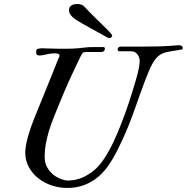

<svg xmlns="http://www.w3.org/2000/svg" viewBox="-20 -932 933 959"><path d="M106 -172.4Q108.4 -210.4 120.1 -251.5Q131.8 -292.5 148.9 -335.4Q166 -377.9 181.4 -415.5Q196.8 -453.1 211.4 -489.3Q226.1 -525.4 240.7 -561.8Q255.4 -598.1 271.5 -638.7Q273.4 -642.6 275.4 -647.2Q277.3 -651.9 277.3 -656.2Q277.3 -659.7 274.2 -661.4Q271 -663.1 266.8 -664.1Q262.7 -665 258.3 -665.3Q253.9 -665.5 252 -665.5Q245.1 -665.5 239 -665Q232.9 -664.6 225.1 -663.1Q214.8 -661.1 201.2 -658Q187.5 -654.8 178.7 -654.8Q168.9 -654.8 164.8 -657.7Q160.6 -660.6 160.6 -670.9Q160.6 -677.2 162.1 -681.9Q163.6 -686.5 167.5 -687.5Q172.9 -689 178.5 -689.9Q184.1 -690.9 189 -690.9Q193.4 -690.9 204.1 -690.4Q214.8 -689.9 227.8 -689.7Q240.7 -689.5 253.9 -689Q267.1 -688.5 276.4 -688.5Q296.9 -688.5 312.3 -688.5Q327.6 -688.5 341.6 -689.2Q355.5 -689.9 369.4 -690.9Q383.3 -691.9 400.9 -694.3Q409.7 -695.8 421.6 -696.3Q433.6 -696.8 445.3 -696.8H497.1Q501.5 -696.8 502.7 -694.1Q503.9 -691.4 503.9 -687.5Q503.9 -682.1 499.3 -677.2Q494.6 -672.4 487.8 -672.4H417.5Q413.1 -672.4 407.7 -672.1Q402.3 -671.9 396.5 -669.9Q393.1 -668.5 389.9 -663.1Q386.7 -657.7 381.3 -647.9Q368.2 -620.1 357.4 -597.7Q346.7 -575.2 337.6 -555.9Q328.6 -536.6 320.6 -518.6Q312.5 -500.5 304.4 -481.7Q296.4 -462.9 287.6 -441.7Q278.8 -420.4 268.1 -394.5Q255.9 -364.3 244.1 -334.5Q232.4 -304.7 223.4 -274.2Q214.4 -243.7 208.7 -212.9Q203.1 -182.1 203.1 -150.4Q203.1 -138.7 204.8 -127.7Q206.5 -116.7 210.9 -106Q215.3 -95.2 223.1 -84.2Q231 -73.2 243.7 -61.5Q251 -55.2 260.5 -49.6Q270 -43.9 280.3 -39.6Q290.5 -35.2 300.8 -32.7Q311 -30.3 320.3 -30.3Q348.6 -30.3 377.4 -39.8Q406.2 -49.3 439 -72.8Q455.6 -85 468.8 -99.1Q481.9 -113.3 492.7 -128.4Q503.4 -143.6 512.2 -158.4Q521 -173.3 528.3 -186.5Q545.9 -218.8 563.2 -259.5Q580.6 -300.3 596.2 -341.8Q611.8 -383.3 624.5 -421.9Q637.2 -460.4 645.5 -488.3Q651.4 -507.3 657.2 -527.1Q663.1 -546.9 667.7 -565.7Q672.4 -584.5 675 -600.8Q677.7 -617.2 677.7 -629.4Q677.7 -634.3 675.5 -642.3Q673.3 -650.4 668.5 -657.7Q663.6 -665 655.5 -670.4Q647.5 -675.8 635.7 -675.8H574.7Q571.8 -675.8 569.6 -679.4Q567.4 -683.1 567.4 -685.1Q567.4 -690.9 571.5 -695.1Q575.7 -699.2 583 -699.2H689.5Q738.8 -699.2 771.7 -700.2Q804.7 -701.2 825.4 -702.6Q846.2 -704.1 857.4 -705.1Q868.7 -706.1 874 -706.1Q880.4 -706.1 886.5 -703.1Q892.6 -700.2 892.6 -692.9Q892.6 -690.4 892.1 -688.2Q891.6 -686 889.2 -685.1Q867.7 -681.2 850.6 -678.7Q833.5 -676.3 819.3 -673.3Q805.2 -670.4 793.5 -665.8Q781.7 -661.1 771.2 -652.3Q760.7 -643.6 751 -629.4Q741.2 -615.2 731 -593.8Q727.1 -585.9 720.9 -570.3Q714.8 -554.7 705.1 -531.2Q689.9 -490.7 678.2 -457.8Q666.5 -424.8 656.5 -396.5Q646.5 -368.2 637 -342.8Q627.4 -317.4 616.9 -291.7Q606.4 -266.1 594 -239Q581.5 -211.9 565.4 -179.7Q546.4 -141.6 523.2 -107.7Q500 -73.7 470 -48.3Q439.9 -22.9 401.6 -8.1Q363.3 6.8 314.5 6.8Q275.9 6.8 238.5 -5.6Q201.2 -18.1 171.6 -41.3Q142.1 -64.5 124 -97.7Q106 -130.9 106 -172.4ZM326.7 -869.6Q325.7 -873 325.2 -876.2Q324.7 -879.4 324.7 -882.3Q324.7 -899.4 341.3 -907.2Q343.8 -908.2 345.9 -909.2Q348.1 -910.2 351.6 -910.6Q358.9 -912.1 365.7 -912.1Q376.5 -912.1 386.2 -908.7Q396 -905.3 402.8 -897.5Q427.2 -871.1 448.7 -850.1Q470.2 -829.1 487.3 -812.3Q504.4 -795.4 517.3 -782.5Q530.3 -769.5 537.6 -759.8Q537.6 -759.8 539.1 -758.3Q539.6 -757.3 539.6 -756.3Q539.6 -755.4 540 -754.9Q541 -751 537.8 -747.6Q534.7 -744.1 530.8 -742.7Q528.3 -741.7 527.1 -741.7Q525.9 -741.7 524.9 -741.7Q522.9 -741.7 521.5 -742.2L511.2 -747.6Q494.6 -756.8 475.1 -767.6Q455.6 -778.3 436 -789.1Q416.5 -799.8 398.7 -810.1Q380.9 -820.3 367.7 -828.1Q354.5 -835.9 343.5 -845.7Q332.5 -855.5 328.6 -864.7Q327.6 -866.7 326.7 -869.6Z"/></svg>

Font: IM FELL French Canon
Style: Italic
Weight: 400
Italic angle: -17°
Designer: Igino Marini
Foundry: Igino Marini
Version: 3.00